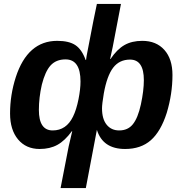

<svg xmlns="http://www.w3.org/2000/svg" viewBox="-20 -745 925 973"><path d="M614 10Q501 10 471 -87L415 208H287L328 -3L346 -80H344Q309 -32 271 -11Q233 10 181 10Q112 10 71.5 -38.5Q31 -87 31 -170Q31 -264 60 -354Q120 -538 270 -538Q330 -538 362.5 -516Q395 -494 414 -441H416L419 -462L453 -638L471 -725H593L551 -506L538 -446H540Q573 -495 610.5 -516.5Q648 -538 701 -538Q772 -538 813 -492Q854 -446 854 -365Q854 -269 825 -173Q795 -79 744.5 -34.5Q694 10 614 10ZM247 -84Q316 -84 350 -154Q367 -188 378 -243Q388 -294 388 -332Q388 -444 312 -444Q264 -444 236 -413Q209 -383 192 -316Q177 -250 177 -188Q177 -84 247 -84ZM639 -443Q585 -443 553.5 -402Q522 -361 506 -271Q497 -217 497 -196Q497 -142 520.5 -113Q544 -84 584 -84Q628 -84 653 -115Q679 -147 694 -216Q709 -286 709 -339Q709 -443 639 -443Z"/></svg>

Font: Libra Sans
Style: Bold Italic
Weight: 700
Italic angle: -12°
Foundry: Context Ltd
Version: Version 1.002